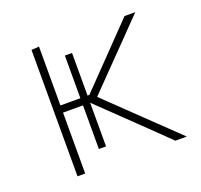

<svg xmlns="http://www.w3.org/2000/svg" viewBox="-94 -601 737 705"><g transform="rotate(-20 274.5 -248.0)"><path d="M95 0V-494L125 -496V-266H203V-432.5H231V-266H238L316 -346.5Q351.5 -383 387.5 -420.5Q423 -457.5 458.5 -494H500.5Q459 -451.5 417.5 -408.5Q375.5 -365.5 334.5 -323.5L262.5 -249.5L345.5 -169.5Q389 -128 433.5 -85Q478 -42 522 0H477.5Q440 -36.5 401.8 -73.5Q363.5 -110.5 325.5 -147L231 -238V-67.5H203V-238H125V0Z"/></g></svg>

Font: Heraclito Thin
Style: Regular
Weight: 100
Designer: Kostas Bartsokas (font) & Cristiano Sobral (main changes)
Foundry: Kostas Bartsokas (font) & Cristiano Sobral (main changes)
Version: Version 1.00;July 8, 2020;FontCreator 13.0.0.2655 64-bit